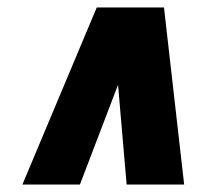

<svg xmlns="http://www.w3.org/2000/svg" viewBox="-20 -720 568 514"><path d="M40 -226 239 -700H419L473 -226H319L296 -493L194 -226Z"/></svg>

Font: Georama Black
Style: Italic
Weight: 900
Italic angle: -9°
Designer: Jean-Baptiste Levee
Foundry: Production Type
Version: Version 1.000